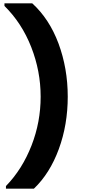

<svg xmlns="http://www.w3.org/2000/svg" viewBox="-20 -933 517 1162"><path d="M7 -913V-897C77 -828 131 -745 169 -648C207 -551 226 -451 226 -348C226 -246 208 -148 171 -53C134 42 83 124 16 193V209H185C250 147 300 67 336 -31C372 -129 390 -235 390 -348C390 -463 371 -570 334 -670C297 -769 244 -850 175 -913Z"/></svg>

Font: Poppins
Style: Bold
Weight: 700
Designer: Ninad Kale (Devanagari), Jonny Pinhorn (Latin)
Foundry: Indian Type Foundry
Version: 4.004